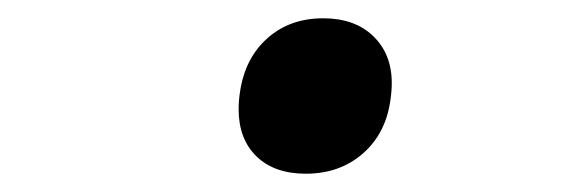

<svg xmlns="http://www.w3.org/2000/svg" viewBox="-20 -378 640 210"><path d="M241 -258.5Q241 -268 242.5 -277.5Q248 -314.5 272.5 -336.2Q297 -358 333.5 -358Q368 -358 388.2 -338.5Q408.5 -319 408.5 -287Q408.5 -278.5 407 -268.5Q402 -232 376.8 -210Q351.5 -188 314.5 -188Q280 -188 260.5 -207Q241 -226 241 -258.5Z"/></svg>

Font: JuliaMono Light
Style: Italic
Weight: 300
Italic angle: -9°
Monospace: yes
Designer: cormullion
Foundry: corm
Version: Version 0.054; ttfautohint (v1.8.4)